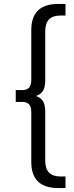

<svg xmlns="http://www.w3.org/2000/svg" viewBox="-20 -762 374 976"><path d="M163 -274Q188 -265 199 -247Q210 -229 210 -192V55Q210 135 286 135H313V194H276Q139 194 139 61V-193Q139 -244 94 -244H60V-304H94Q139 -304 139 -355V-609Q139 -742 276 -742H313V-683H286Q210 -683 210 -603V-356Q210 -319 199 -301Q188 -283 163 -274Z"/></svg>

Font: Montserrat-Regular
Style: Regular
Weight: 400
Version: Version 7.200